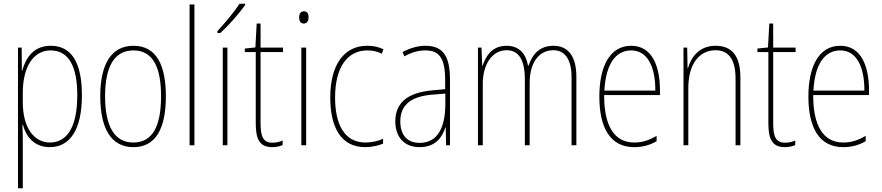

<svg xmlns="http://www.w3.org/2000/svg" viewBox="-20 -784 4759 1036"><path d="M254 -537C161 -537 119 -472 100 -403H98L97 -527H77V232H103V-21C103 -56 102 -88 101 -110H104C119 -51 162 10 248 10C355 10 422 -80 422 -270C422 -449 364 -537 254 -537ZM253 -512C350 -512 397 -427 397 -270C397 -86 334 -15 249 -15C163 -15 103 -96 103 -232V-284C103 -418 157 -512 253 -512Z M875 -264C875 -428 827 -537 700 -537C582 -537 521 -440 521 -265C521 -88 581 10 700 10C818 10 875 -87 875 -264ZM547 -265C547 -423 596 -512 700 -512C810 -512 849 -413 849 -265C849 -102 803 -15 699 -15C595 -15 547 -107 547 -265Z M1029 0V-760H1003V0Z M1303 -757V-764H1273C1240 -715 1198 -665 1153 -616V-606H1169C1212 -645 1269 -709 1303 -757ZM1207 0V-527H1182V0Z M1450 -14C1399 -14 1386 -49 1386 -119V-503H1507V-527H1386V-657H1365L1358 -528L1301 -522V-503H1360V-120C1360 -37 1378 10 1449 10C1473 10 1489 5 1505 -1V-26C1491 -19 1471 -14 1450 -14Z M1620 -723C1600 -723 1594 -706 1594 -690C1594 -672 1601 -657 1619 -657C1637 -657 1645 -671 1645 -691C1645 -707 1640 -723 1620 -723ZM1632 -527H1606V0H1632Z M1950 10C1985 10 2022 2 2047 -9V-35C2018 -22 1984 -15 1952 -15C1836 -15 1788 -117 1788 -258C1788 -422 1855 -512 1962 -512C1989 -512 2016 -507 2040 -494L2049 -518C2023 -531 1995 -537 1961 -537C1837 -537 1762 -435 1762 -258C1762 -97 1820 10 1950 10Z M2275 -537C2234 -537 2190 -524 2152 -503L2162 -480C2205 -504 2242 -512 2275 -512C2350 -512 2382 -471 2382 -351V-303L2309 -296C2185 -284 2113 -234 2113 -129C2113 -53 2154 10 2244 10C2330 10 2366 -43 2383 -96H2385L2387 0H2408V-356C2408 -486 2367 -537 2275 -537ZM2309 -273 2383 -279V-220C2382 -98 2343 -13 2244 -13C2178 -13 2140 -55 2140 -129C2140 -219 2199 -263 2309 -273Z M2967 -537C2892 -537 2853 -492 2832 -430H2829C2819 -490 2784 -537 2714 -537C2631 -537 2600 -476 2584 -429H2582L2578 -527H2559V0H2585V-333C2585 -433 2633 -513 2714 -513C2769 -513 2812 -475 2812 -357V0H2838V-336C2838 -449 2890 -513 2966 -513C3021 -513 3064 -473 3064 -368V0H3090V-370C3090 -486 3041 -537 2967 -537Z M3386 -537C3269 -537 3214 -423 3214 -263C3214 -97 3271 10 3402 10C3450 10 3488 -2 3523 -22V-51C3480 -26 3445 -15 3402 -15C3294 -15 3239 -106 3240 -271H3541V-298C3541 -424 3500 -537 3386 -537ZM3386 -512C3477 -512 3517 -417 3516 -295H3241C3249 -440 3303 -512 3386 -512Z M3841 -537C3752 -537 3709 -475 3692 -416H3690L3688 -527H3668V0H3694V-308C3694 -445 3758 -513 3841 -513C3908 -513 3949 -468 3949 -359V0H3975V-366C3975 -485 3927 -537 3841 -537Z M4216 -14C4165 -14 4152 -49 4152 -119V-503H4273V-527H4152V-657H4131L4124 -528L4067 -522V-503H4126V-120C4126 -37 4144 10 4215 10C4239 10 4255 5 4271 -1V-26C4257 -19 4237 -14 4216 -14Z M4514 -537C4397 -537 4342 -423 4342 -263C4342 -97 4399 10 4530 10C4578 10 4616 -2 4651 -22V-51C4608 -26 4573 -15 4530 -15C4422 -15 4367 -106 4368 -271H4669V-298C4669 -424 4628 -537 4514 -537ZM4514 -512C4605 -512 4645 -417 4644 -295H4369C4377 -440 4431 -512 4514 -512Z"/></svg>

Font: Noto Sans Sinhala Condensed Thin
Style: Regular
Weight: 100
Width: 3
Designer: Jelle Bosma - Monotype Design Team
Foundry: Monotype Imaging Inc.
Version: Version 2.006